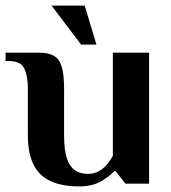

<svg xmlns="http://www.w3.org/2000/svg" viewBox="-30 -659 615 689"><path d="M255 10Q193 10 151.5 -9Q110 -28 90 -69Q70 -110 70 -174V-340Q70 -385 57.5 -412.5Q45 -440 0 -440H-10V-470H110Q145 -470 164.5 -458Q184 -446 192 -418Q200 -390 200 -340V-173Q200 -121 210 -91Q220 -61 239 -48Q258 -35 285 -35Q309 -35 327 -46Q345 -57 357 -72.5Q369 -88 375 -100V-470H505V0H420L385 -45H380Q361 -24 330 -7Q299 10 255 10ZM261 -499 155 -639H274L316 -499Z"/></svg>

Font: El Messiri
Style: Regular
Weight: 400
Designer: Mohamed Gaber
Foundry: Kief Type Foundry
Version: Version 2.020